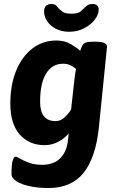

<svg xmlns="http://www.w3.org/2000/svg" viewBox="-20 -735 586 967"><path d="M328 -575Q291 -575 262.5 -589.5Q234 -604 218 -627.5Q202 -651 202 -677Q202 -715 240 -715Q252 -715 259 -710Q266 -705 272 -697Q280 -687 294 -676.5Q308 -666 339 -666Q373 -666 386 -677.5Q399 -689 409 -699Q416 -706 424 -710.5Q432 -715 445 -715Q477 -715 477 -686Q477 -661 456.5 -635Q436 -609 402.5 -592Q369 -575 328 -575ZM223 212Q172 212 130 203Q88 194 63 178Q38 162 38 141Q38 90 44.5 72Q51 54 58 54Q64 54 81 64Q98 74 126 84.5Q154 95 193 95Q251 95 284 61.5Q317 28 323 -33L326 -63Q305 -38 273.5 -21Q242 -4 204 -4Q127 -4 79.5 -57.5Q32 -111 32 -213Q32 -308 61.5 -379.5Q91 -451 143.5 -491Q196 -531 264 -531Q306 -531 337 -512.5Q368 -494 384 -479Q390 -497 395 -506.5Q400 -516 412 -520.5Q424 -525 449 -525H461Q519 -525 519 -500L478 -93Q462 59 401 135.5Q340 212 223 212ZM260 -125Q284 -125 303.5 -142.5Q323 -160 338 -183L351 -300Q354 -325 356.5 -347Q359 -369 363 -388Q350 -399 334 -406.5Q318 -414 298 -414Q243 -414 212.5 -365Q182 -316 182 -222Q182 -125 260 -125Z"/></svg>

Font: Asap
Style: Bold Italic
Weight: 700
Italic angle: -6°
Designer: Pablo Cosgaya
Foundry: Omnibus-Type
Version: Version 3.001; ttfautohint (v1.8.3)